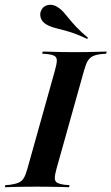

<svg xmlns="http://www.w3.org/2000/svg" viewBox="-46 -788 469 808"><path d="M107.3 -2.4Q79 -2.4 54 -2Q29 -1.6 8.9 -1.2Q-11.3 -0.8 -25.8 0L-23.4 -8.9L-3.2 -10.5Q19.4 -13.7 33.1 -19.8Q46.8 -25.8 54.4 -39.1Q62.1 -52.4 69.4 -78.2L185.5 -492.7Q192.7 -518.5 193.1 -532.3Q193.5 -546 184.3 -552Q175 -558.1 152.4 -560.5L131.5 -562.1L133.9 -571Q148.4 -571 168.5 -570.2Q188.7 -569.4 214.1 -569Q239.5 -568.5 268.5 -568.5H270.2Q299.2 -568.5 323.8 -569Q348.4 -569.4 369 -570.2Q389.5 -571 403.2 -571L400.8 -562.1L381.5 -560.5Q358.1 -558.1 344.8 -551.6Q331.5 -545.2 323.4 -531.9Q315.3 -518.5 308.1 -492.7L191.9 -78.2Q184.7 -52.4 184.7 -38.7Q184.7 -25 194 -19.4Q203.2 -13.7 225.8 -10.5L246.8 -8.9L244.4 0Q230.6 -0.8 209.7 -1.2Q188.7 -1.6 163.7 -2Q138.7 -2.4 109.7 -2.4ZM321 -624.2Q272.6 -646.8 241.1 -655.6Q209.7 -664.5 188.3 -669.8Q166.9 -675 148.4 -685.5Q129.8 -696.8 125 -714.5Q120.2 -732.3 129 -747.6Q138.7 -764.5 158.1 -767.3Q177.4 -770.2 195.2 -758.9Q209.7 -750 220.6 -737.9Q231.5 -725.8 244 -710.1Q256.5 -694.4 275 -674.6Q293.5 -654.8 324.2 -629Z"/></svg>

Font: Playfair 144pt
Style: Bold Italic
Weight: 700
Italic angle: -15.6°
Designer: Claus Eggers Sørensen
Foundry: Claus Eggers Sørensen
Version: Version 2.203